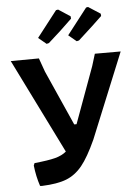

<svg xmlns="http://www.w3.org/2000/svg" viewBox="-60 -931 707 985"><g transform="rotate(-5 294.0 -438.0)"><path d="M317 -749Q417 -877 421 -883L431 -885L493 -845L494 -833Q454 -794 370 -718L358 -715ZM162 -749Q263 -879 266 -883L277 -885L338 -845L339 -833Q280 -775 215 -718L203 -715ZM83 -99 88 -111Q159 -118 195 -127.5Q231 -137 253 -156L12 -643L157 -644L182 -574L308 -291H320L426 -581L445 -643H578L399 -205Q359 -117 324 -74Q289 -31 242.5 -12.5Q196 6 116 9L106 8Q89 -43 83 -99Z"/></g></svg>

Font: Alegreya Sans
Style: Bold
Weight: 700
Designer: Juan Pablo del Peral
Foundry: Huerta Tipografica
Version: Version 2.007